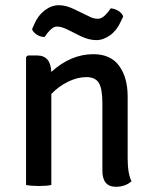

<svg xmlns="http://www.w3.org/2000/svg" viewBox="-20 -710 586 737"><path d="M470 -340V-103Q470 -43 485 -14Q460 7 425 7Q373 7 373 -55V-315Q373 -369 359.5 -391.5Q346 -414 311.5 -414Q277 -414 240.5 -396Q204 -378 177 -349V0Q160 4 129.5 4Q99 4 80 0V-491L87 -497H123Q174 -497 177 -434Q252 -502 338 -502Q405 -502 437.5 -457Q470 -412 470 -340ZM290 -571 234 -599Q214 -608 198 -608Q182 -608 162 -583L151 -568Q136 -568 122 -576.5Q108 -585 103 -598L112 -618Q126 -651 152 -670.5Q178 -690 206 -690Q234 -690 266 -674L322 -647Q338 -638 356 -638Q374 -638 394 -663L405 -678Q420 -677 434 -668.5Q448 -660 453 -647L444 -628Q429 -594 403 -575Q377 -556 349.5 -556Q322 -556 290 -571Z"/></svg>

Font: Signika Negative
Style: Regular
Weight: 400
Designer: Anna Giedrys
Foundry: Anna Giedrys
Version: Version 1.001